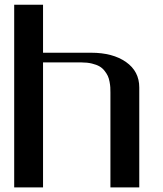

<svg xmlns="http://www.w3.org/2000/svg" viewBox="-20 -812 707 832"><path d="M166.5 -791.5V-583.5Q166.5 -583.5 250 -583.5H375Q468.8 -583.5 526.1 -543.2Q583.5 -502.9 583.5 -433.1V0H458.5V-410.6Q458.5 -423.8 458 -433.3Q457.5 -442.9 454.8 -457.5Q452.1 -472.2 447.3 -482.7Q442.4 -493.2 433.1 -505.1Q423.8 -517.1 411.1 -524.4Q398.4 -531.7 378.4 -536.6Q358.4 -541.5 333.5 -541.5H166.5V0H41.5V-791.5Z"/></svg>

Font: Gputeks
Style: Bold
Weight: 600
Width: 8
Version: Version 0.9